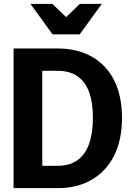

<svg xmlns="http://www.w3.org/2000/svg" viewBox="-20 -970 679 990"><path d="M136 0V-115H277Q338 -115 378.5 -143.5Q419 -172 439 -227.5Q459 -283 459 -364Q459 -443 439 -496.5Q419 -550 378.5 -577.5Q338 -605 277 -605H143V-720H277Q378 -720 453 -678Q528 -636 568.5 -556Q609 -476 609 -362Q609 -248 568 -167Q527 -86 452.5 -43Q378 0 278 0ZM50 0V-720H198V0ZM251 -793 137 -950H250L377 -828H265L392 -950H505L391 -793Z"/></svg>

Font: Instrument Sans SemiCondensed
Style: Bold
Weight: 700
Width: 4
Designer: Rodrigo Fuenzalida
Foundry: fragTYPE
Version: Version 1.000;gftools[0.9.28]